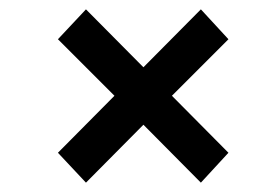

<svg xmlns="http://www.w3.org/2000/svg" viewBox="-20 -531 590 411"><path d="M469 -447 348 -326 469 -204 410 -140 287 -264 164 -140 104 -204 225 -326 104 -447 164 -511 287 -387 410 -511Z"/></svg>

Font: TypoPRO Montserrat Alternates
Style: Italic
Weight: 500
Italic angle: -11.3°
Designer: Julieta Ulanovsky
Foundry: Julieta Ulanovsky
Version: Version 6.001